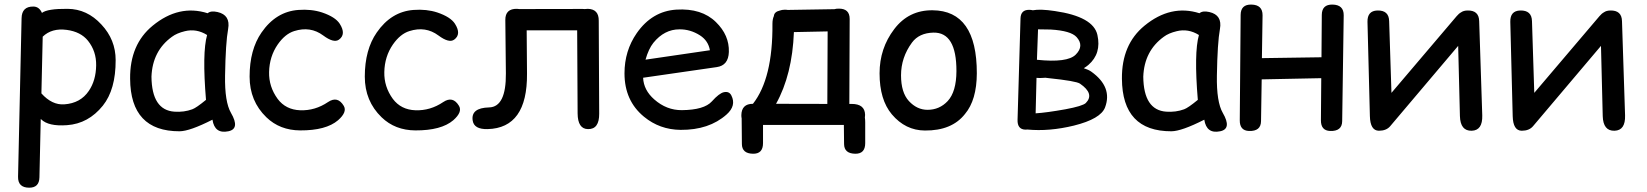

<svg xmlns="http://www.w3.org/2000/svg" viewBox="-20 -558 7341 856"><path d="M110.4 278.8Q59.6 278.8 60.5 230L76.2 -476.6Q77.1 -529.8 129.4 -528.8Q154.8 -528.3 167 -500.5Q191.4 -519.5 281.2 -518.6Q368.2 -518.1 432.1 -448.7Q495.6 -380.9 495.6 -290Q496.1 -158.7 438.5 -86.9Q374 -6.8 279.3 0Q195.8 6.3 163.1 -26.4Q162.6 -26.9 161.6 -27.3L155.8 232.9Q154.8 278.8 110.4 278.8ZM170.4 -394.5 164.6 -141.6Q211.9 -88.9 266.6 -92.8Q338.9 -97.7 376 -152.8Q407.7 -199.2 408.7 -266.6Q409.7 -329.6 372.1 -376.5Q339.8 -416.5 277.3 -424.8Q210.9 -433.6 170.4 -394.5Z M780.8 27.3Q561.5 27.8 560.1 -207Q558.6 -359.9 660.6 -443.4Q777.8 -539.6 905.8 -499Q919.9 -511.2 949.7 -504.4Q1008.3 -491.2 997.1 -428.7Q985.8 -367.7 983.4 -220.7Q981.4 -103.5 1009.8 -54.7Q1051.3 16.6 998 27.3Q937 40 927.2 -24.4Q826.2 26.9 780.8 27.3ZM837.4 -70.8Q855 -77.1 898.4 -112.8Q880.9 -322.8 903.3 -401.9Q856 -431.6 804.2 -418.9Q768.1 -410.2 746.6 -394Q659.7 -331.1 655.3 -216.3Q656.7 -66.9 757.8 -60.1Q800.3 -57.1 837.4 -70.8Z M1442.4 -103Q1485.4 -131.8 1512.7 -85.9Q1528.8 -58.6 1487.3 -22Q1433.6 23.9 1318.4 23.4Q1227.5 22.9 1167.5 -35.2Q1092.8 -107.4 1092.8 -216.3Q1092.8 -336.4 1146 -413.1Q1210.4 -506.3 1310.1 -513.7Q1368.2 -518.1 1416 -502.4Q1475.1 -482.4 1494.6 -452.1Q1524.4 -405.3 1491.2 -381.3Q1468.3 -364.7 1420.9 -399.9Q1363.8 -442.4 1291.5 -419.4Q1251 -406.7 1218.3 -359.9Q1181.2 -306.2 1179.7 -236.8Q1178.2 -171.4 1217.8 -117.2Q1253.9 -68.8 1318.4 -66.4Q1384.8 -64 1442.4 -103Z M1956.1 -103Q1999 -131.8 2026.4 -85.9Q2042.5 -58.6 2001 -22Q1947.3 23.9 1832 23.4Q1741.2 22.9 1681.2 -35.2Q1606.4 -107.4 1606.4 -216.3Q1606.4 -336.4 1659.7 -413.1Q1724.1 -506.3 1823.7 -513.7Q1881.8 -518.1 1929.7 -502.4Q1988.8 -482.4 2008.3 -452.1Q2038.1 -405.3 2004.9 -381.3Q1981.9 -364.7 1934.6 -399.9Q1877.4 -442.4 1805.2 -419.4Q1764.6 -406.7 1731.9 -359.9Q1694.8 -306.2 1693.4 -236.8Q1691.9 -171.4 1731.4 -117.2Q1767.6 -68.8 1832 -66.4Q1898.4 -64 1956.1 -103Z M2601.1 -518.6Q2649.9 -517.1 2649.4 -465.8L2651.4 -51.3Q2651.9 18.6 2601.6 17.6Q2555.7 17.1 2555.2 -52.7L2553.2 -422.9H2328.1L2329.6 -229.5Q2331.5 13.2 2153.8 17.6Q2093.3 19 2087.4 -20.5Q2078.6 -77.1 2160.6 -79.1Q2236.8 -81.1 2235.4 -231L2232.9 -468.8Q2232.4 -520 2285.6 -518.6Q2290.5 -518.6 2294.4 -517.6Q2435.5 -517.6 2577.1 -518.1Q2582 -518.1 2586.9 -517.6Q2593.8 -518.6 2601.1 -518.6Z M2847.2 -211.4Q2849.6 -156.2 2897 -114.7Q2951.7 -66.4 3020 -66.9Q3119.6 -67.9 3153.8 -106Q3186.5 -142.6 3207.5 -147Q3231 -151.9 3240.7 -132.3Q3263.7 -86.9 3219.2 -47.4Q3141.1 22 3014.2 21Q2920.9 20 2851.1 -37.6Q2764.2 -108.9 2764.2 -231Q2764.2 -331.5 2818.8 -410.2Q2887.2 -508.3 2995.6 -515.1Q3108.4 -522 3171.9 -459.5Q3231.9 -400.9 3229.5 -326.2Q3227.5 -266.1 3175.3 -258.8ZM2857.9 -292 3145 -334Q3137.7 -376.5 3100.6 -400.4Q3057.6 -427.7 3009.3 -427.2Q2941.9 -427.2 2893.1 -367.2Q2871.6 -340.3 2857.9 -292Z M3718.3 -519.5Q3768.1 -520.5 3768.1 -473.6L3766.6 -94.7Q3771.5 -94.7 3776.9 -94.7Q3835.9 -94.7 3836.9 -45.9Q3836.9 -39.6 3835.9 -34.2Q3837.4 -24.4 3837.4 -12.2V80.1Q3837.4 128.4 3792.5 127.4Q3743.7 126.5 3743.2 84.5Q3742.7 41.5 3742.2 -1H3381.8V80.1Q3381.8 128.4 3336.9 127.4Q3288.1 126.5 3287.6 84.5L3286.6 -22.9Q3286.6 -26.4 3286.6 -29.8Q3285.2 -36.6 3285.2 -44.4Q3286.1 -95.2 3336.4 -95.2H3336.9Q3425.8 -208.5 3423.8 -451.7Q3423.8 -472.7 3430.2 -486.3Q3431.6 -505.4 3457.5 -511.2Q3465.8 -514.2 3476.6 -514.6Q3484.9 -515.1 3491.7 -513.7L3700.2 -517.1Q3708 -519.5 3718.3 -519.5ZM3519.5 -415Q3512.2 -225.1 3439.9 -95.2L3668.5 -94.7L3669.9 -418L3524.9 -415Q3522 -415 3519.5 -415Z M4141.6 -412.6Q4077.6 -411.1 4045.9 -368.2Q3997.1 -301.8 3997.1 -222.2Q3997.1 -145.5 4032.2 -107.4Q4068.4 -68.4 4115.2 -68.4Q4168.5 -68.4 4205.1 -107.4Q4243.7 -148.9 4244.1 -240.7Q4244.6 -414.6 4141.6 -412.6ZM4137.7 -512.2Q4335.4 -510.7 4335 -231Q4334.5 -111.8 4282.2 -49.8Q4223.6 24.9 4103.5 23.9Q4016.6 23.4 3956.1 -48.3Q3901.4 -113.3 3901.4 -231Q3901.4 -342.3 3966.8 -428.2Q4031.2 -513.2 4137.7 -512.2Z M4607.9 -427.2 4603 -291.5Q4738.8 -277.3 4775.9 -314.5Q4814.9 -353.5 4779.8 -392.6Q4754.4 -420.9 4664.6 -426.3ZM4567.9 -514.2Q4577.1 -514.2 4584.5 -512.2Q4618.2 -518.6 4682.6 -508.8Q4854.5 -483.9 4872.6 -402.3Q4891.1 -319.3 4832.5 -268.6Q4823.2 -260.7 4812 -253.9Q4833.5 -247.1 4845.7 -238.3Q4940.9 -169.9 4906.7 -79.1Q4887.2 -27.8 4767.6 2Q4657.7 28.8 4560.5 19.5Q4556.6 20 4551.8 20Q4515.1 19 4516.6 -24.4L4529.8 -476.6Q4531.2 -514.2 4567.9 -514.2ZM4640.6 -211.4Q4632.3 -210.9 4623.5 -210.4Q4611.3 -210 4601.1 -210.9L4597.2 -52.7Q4645.5 -55.7 4730 -70.8Q4806.2 -85 4820.8 -98.6Q4861.3 -139.6 4794.9 -185.1Q4777.8 -196.8 4656.2 -209.5Q4647.9 -210.4 4640.6 -211.4Z M5202.6 27.3Q4983.4 27.8 4981.9 -207Q4980.5 -359.9 5082.5 -443.4Q5199.7 -539.6 5327.6 -499Q5341.8 -511.2 5371.6 -504.4Q5430.2 -491.2 5418.9 -428.7Q5407.7 -367.7 5405.3 -220.7Q5403.3 -103.5 5431.6 -54.7Q5473.1 16.6 5419.9 27.3Q5358.9 40 5349.1 -24.4Q5248 26.9 5202.6 27.3ZM5259.3 -70.8Q5276.9 -77.1 5320.3 -112.8Q5302.7 -322.8 5325.2 -401.9Q5277.8 -431.6 5226.1 -418.9Q5189.9 -410.2 5168.5 -394Q5081.5 -331.1 5077.1 -216.3Q5078.6 -66.9 5179.7 -60.1Q5222.2 -57.1 5259.3 -70.8Z M5559.1 -537.6Q5609.4 -536.6 5608.9 -489.7L5606 -298.8Q5738.8 -300.8 5871.6 -302.7L5873 -491.7Q5873.5 -538.6 5920.9 -537.6Q5971.2 -536.6 5970.7 -489.7L5963.9 -18.1Q5963.4 27.8 5910.2 25.9Q5868.7 24.4 5869.1 -22L5870.6 -209.5L5605 -204.1Q5603.5 -111.3 5602.1 -18.1Q5601.6 27.8 5548.3 25.9Q5506.8 24.4 5507.3 -22L5511.2 -491.7Q5511.7 -538.6 5559.1 -537.6Z M6087.4 -40.5 6076.7 -460.4Q6075.7 -509.8 6120.6 -511.2Q6172.4 -512.7 6173.3 -463.4L6183.6 -144L6474.1 -485.8Q6483.9 -497.6 6494.6 -503.4Q6504.9 -510.7 6522 -511.2Q6573.7 -512.7 6574.7 -463.4L6588.4 -43.5Q6590.3 23.4 6541.5 24.9Q6490.7 26.4 6488.8 -40.5L6481 -353.5L6177.7 4.9Q6160.6 24.9 6127.4 24.9Q6088.9 24.4 6087.4 -40.5Z M6724.1 -40.5 6713.4 -460.4Q6712.4 -509.8 6757.3 -511.2Q6809.1 -512.7 6810.1 -463.4L6820.3 -144L7110.8 -485.8Q7120.6 -497.6 7131.3 -503.4Q7141.6 -510.7 7158.7 -511.2Q7210.4 -512.7 7211.4 -463.4L7225.1 -43.5Q7227.1 23.4 7178.2 24.9Q7127.4 26.4 7125.5 -40.5L7117.7 -353.5L6814.5 4.9Q6797.4 24.9 6764.2 24.9Q6725.6 24.4 6724.1 -40.5Z"/></svg>

Font: Comic Relief LRS
Style: Regular
Weight: 400
Designer: Jeff Davis
Foundry: Loudifier
Version: Version 1.0